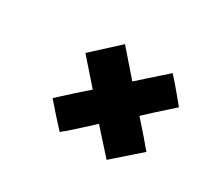

<svg xmlns="http://www.w3.org/2000/svg" viewBox="-81 -489 684 623"><g transform="rotate(30 261.0 -177.5)"><path d="M351 -296 413 -351Q433 -329 453 -305L486 -265Q487 -266 457 -239Q423 -209 389 -177L439 -120Q457 -98 467 -87L368 0L314 -60L288 -89Q264 -66 243.5 -48Q223 -30 208 -16Q199 -10 191 -2Q152 -44 116 -86L172 -137L215 -175L135 -266L232 -355L313 -262Z"/></g></svg>

Font: Josefin Sans SemiBold
Style: Italic
Weight: 600
Italic angle: -7°
Designer: Santiago Orozco
Foundry: Typemade
Version: Version 2.000